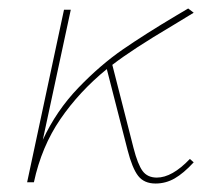

<svg xmlns="http://www.w3.org/2000/svg" viewBox="-20 -430 494 453"><path d="M428 -55 437 -47Q413 -21 392 -9Q371 3 347 3Q320 3 306 -15Q292 -33 281 -76L232 -267Q167 -214 122.5 -149Q78 -84 60 0H44L131 -407H147L81 -100Q113 -169 165 -223Q217 -277 270 -313.5Q323 -350 397 -394L424 -410L437 -400L386 -369Q293 -314 245 -277L295 -81Q305 -42 316.5 -26.5Q328 -11 350 -11Q386 -11 428 -55Z"/></svg>

Font: Ysabeau Thin
Style: Italic
Weight: 200
Italic angle: -12°
Designer: Christian Thalmann (Catharsis Fonts)
Version: Version 0.003